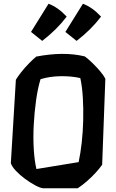

<svg xmlns="http://www.w3.org/2000/svg" viewBox="-20 -1008 622 1028"><path d="M337 -919Q284 -849 206 -789L146 -837L240 -988Q266 -978 290 -961Q314 -944 337 -919ZM390 -789 330 -837 424 -988Q450 -978 474 -961Q498 -944 521 -919Q468 -849 390 -789ZM434 -706Q453 -692 474.5 -671Q496 -650 515 -628Q534 -606 544 -586L527 -126Q513 -106 491 -82Q469 -58 444 -36.5Q419 -15 396 0H210Q194 -2 168 -16Q142 -30 114 -50.5Q86 -71 65 -93.5Q44 -116 38 -134L65 -581Q75 -598 93.5 -621.5Q112 -645 134 -667.5Q156 -690 174 -705Q247 -719 311.5 -719.5Q376 -720 434 -706ZM175 -103 401 -140Q411 -186 417.5 -244Q424 -302 425.5 -364.5Q427 -427 423.5 -485.5Q420 -544 410 -590Q361 -601 303.5 -600Q246 -599 197 -584Q182 -535 173 -470Q164 -405 160.5 -336.5Q157 -268 161 -206.5Q165 -145 175 -103Z"/></svg>

Font: Langar
Style: Regular
Weight: 400
Designer: Alessia Mazzarella
Foundry: Typeland
Version: Version 1.001; ttfautohint (v1.8.3)